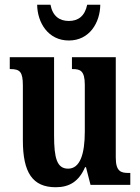

<svg xmlns="http://www.w3.org/2000/svg" viewBox="-20 -776 589 806"><path d="M269 -606C356 -606 400 -681 401 -756H346C336 -708 308 -688 269 -688C230 -688 201 -708 192 -756H136C137 -681 182 -606 269 -606ZM214 10C271 10 311 -14 337 -74H341L360 0H527V-50H520C489 -50 466 -55 466 -114V-536H282V-486H285C316 -486 336 -480 336 -420V-224C336 -129 316 -68 266 -68C219 -68 207 -112 207 -208V-536H21V-486H24C64 -486 76 -474 76 -417V-187C76 -51 117 10 214 10Z"/></svg>

Font: Noto Serif Myanmar ExtraCondensed
Style: Bold
Weight: 700
Width: 2
Designer: Ben Mitchell and the Monotype Design Team
Foundry: Monotype Imaging Inc.
Version: Version 2.106